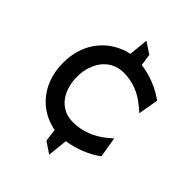

<svg xmlns="http://www.w3.org/2000/svg" viewBox="-194 -649 846 846"><g transform="rotate(45 229.5 -226.0)"><path d="M23 -228C23 -194 28 -161 39 -132C64 -64 118 -13 189 5C192 6 197 8 206 9L214 68L266 103L276 9C333 1 391 -23 432 -53L434 -55L418 -150L388 -125C348 -94 297 -72 240 -72C221 -72 202 -75 186 -83C141 -104 110 -154 110 -228C110 -250 113 -272 120 -291C138 -344 179 -385 244 -385C301 -385 349 -364 388 -332L418 -307L434 -401L432 -403C391 -433 335 -457 275 -465L267 -520L214 -555L205 -464C190 -461 173 -456 158 -449C84 -416 23 -341 23 -228Z"/></g></svg>

Font: Charger Sport
Style: SeBdNrw
Weight: 600
Designer: Jasper
Foundry: Cannot Into Space Fonts
Version: Version 1.1